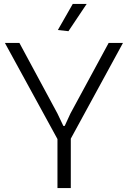

<svg xmlns="http://www.w3.org/2000/svg" viewBox="-20 -959 653 979"><path d="M273 -250 5 -740H79L273 -380L303 -317H310L339 -380L534 -740H607L341 -252V0H273ZM275 -806 351 -939H422L329 -800Z"/></svg>

Font: Encode Sans Normal
Style: Light
Weight: 300
Designer: Pablo Impallari, Andres Torresi
Foundry: Pablo Impallari, Andres Torresi
Version: Version 1.000; ttfautohint (v1.00) -l 8 -r 50 -G 200 -x 14 -